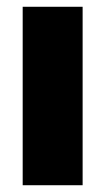

<svg xmlns="http://www.w3.org/2000/svg" viewBox="-20 -547 312 567"><path d="M47 0V-527H224V0Z"/></svg>

Font: Onest Black
Style: Regular
Weight: 900
Designer: Dmitri Voloshin, Andrey Kudryavtsev
Foundry: Dmitri Voloshin, Andrey Kudryavtsev
Version: Version 1.000;gftools[0.9.33]